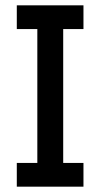

<svg xmlns="http://www.w3.org/2000/svg" viewBox="-20 -700 377 720"><path d="M43 0V-89H120V-591H43V-680H293V-591H217V-89H293V0Z"/></svg>

Font: Teachers Medium
Style: Regular
Weight: 500
Designer: Alfredo Marco Pradil, Chank Diesel
Version: Version 1.001